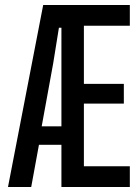

<svg xmlns="http://www.w3.org/2000/svg" viewBox="-20 -749 559 769"><path d="M12 0 153 -729H500V-646H316V-413H476V-334H316V-83H500V0H226V-169H136L105 0ZM147 -243H226V-638H216L193 -495Z"/></svg>

Font: Mona Sans Condensed Medium
Style: Regular
Weight: 500
Width: 3
Designer: Deni Anggara
Foundry: GitHub
Version: Version 1.001; ttfautohint (v1.8.4.7-5d5b);gftools[0.9.31]